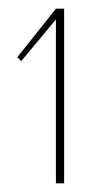

<svg xmlns="http://www.w3.org/2000/svg" viewBox="-20 -642 226 443"><path d="M109 -219V-597L29 -501L20 -510L109 -622H128V-219Z"/></svg>

Font: Smooch Sans Thin Thin
Style: Regular
Weight: 250
Version: Version 1.010